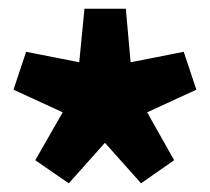

<svg xmlns="http://www.w3.org/2000/svg" viewBox="-20 -748 482 441"><path d="M138 -327 61 -380 124 -490 11 -542 40 -629 162 -605 174 -728H269L280 -605L402 -629L431 -542L318 -490L380 -380L304 -327L221 -420Z"/></svg>

Font: Georama Extended ExtraBold
Style: Regular
Weight: 800
Width: 7
Designer: Jean-Baptiste Levee
Foundry: Production Type
Version: Version 1.000